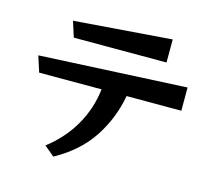

<svg xmlns="http://www.w3.org/2000/svg" viewBox="-116 -908 1232 1118"><g transform="rotate(15 500.0 -348.5)"><path d="M232 -629 202 -723 791 -768V-629ZM617 -380Q592 -241 515 -124Q438 -7 296 71L235 20Q335 -57 394 -160Q453 -263 466 -380H90L59 -476L947 -520V-380Z"/></g></svg>

Font: RocknRoll One
Style: Regular
Weight: 400
Designer: Fontworks Inc.
Foundry: Fontworks Inc.
Version: Version 1.100